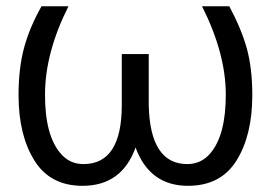

<svg xmlns="http://www.w3.org/2000/svg" viewBox="-20 -563 886 612"><path d="M39.1 -259.8Q39.1 -344.7 56.6 -410.2Q74.2 -475.6 112.3 -543H198.2Q124 -395.5 123.5 -263.2Q123 -130.9 173.8 -73.2Q202.1 -40 246.1 -40Q368.2 -40 368.2 -228.5V-390.6H454.1V-228.5Q458 -40 577.1 -40Q621.1 -40 650.4 -74.2Q700.2 -132.8 699.7 -263.2Q699.2 -393.6 624 -543H710.9Q750 -469.7 767.1 -407.2Q784.2 -344.7 784.2 -259.8Q784.2 -131.8 733.9 -51.3Q683.6 29.3 579.1 29.3Q457 29.3 412.1 -92.8Q368.2 29.3 243.2 29.3Q139.6 29.3 89.4 -51.8Q39.1 -132.8 39.1 -259.8Z"/></svg>

Font: GenEi M Gothic v2 Regular
Style: Regular
Weight: 400
Version: Version 2.0